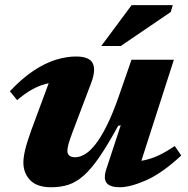

<svg xmlns="http://www.w3.org/2000/svg" viewBox="-20 -736 750 768"><path d="M406 -62 463 -235 452.5 -232.5Q411.5 -157.5 378.5 -109.2Q345.5 -61 315.5 -34.2Q285.5 -7.5 254.2 2.8Q223 13 185 13Q128 13 100.8 -15.2Q73.5 -43.5 73.5 -86Q73.5 -107 80.8 -137.5Q88 -168 106 -217.5L194 -455L225.5 -407.5Q191.5 -408 162.5 -400.2Q133.5 -392.5 106 -376.8Q78.5 -361 48.5 -335.5L19.5 -371Q68 -422.5 114 -453Q160 -483.5 202.8 -496.8Q245.5 -510 284 -510Q336.5 -510 350.5 -483.8Q364.5 -457.5 345 -405L270 -207Q258.5 -176.5 254 -159.8Q249.5 -143 249.5 -133Q249.5 -120 257.5 -113.5Q265.5 -107 281 -107Q299 -107 319.5 -119Q340 -131 362 -159Q384 -187 408 -235.2Q432 -283.5 457 -356L506 -497H675.5L527 -35.5L488.5 -89.5Q521 -88.5 550.8 -93.8Q580.5 -99 611.8 -113.2Q643 -127.5 679 -152L705 -114Q628.5 -43 564.8 -15Q501 13 459 13Q420.5 13 406.5 -4.2Q392.5 -21.5 406 -62ZM385 -552 506.5 -715.5H671L663 -688L463 -552Z"/></svg>

Font: Newsreader 9pt
Style: Bold Italic
Weight: 700
Italic angle: -17°
Designer: Hugues Gentile
Foundry: Production Type
Version: Version 1.003